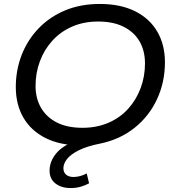

<svg xmlns="http://www.w3.org/2000/svg" viewBox="-20 -728 880 972"><path d="M337 224Q291 224 261 201Q231 178 231 136Q231 89 265 48Q299 7 376 -21L389 8Q285 8 211 -29Q137 -66 98.5 -132.5Q60 -199 60 -287Q60 -374 90 -450.5Q120 -527 176 -585Q232 -643 310 -675.5Q388 -708 485 -708Q590 -708 664 -671Q738 -634 776.5 -567.5Q815 -501 815 -413Q815 -312 775 -226Q735 -140 662 -81.5Q589 -23 491 -2Q420 12 378.5 33Q337 54 319 77.5Q301 101 301 123Q301 145 315 156.5Q329 168 352 168Q369 168 387 163Q405 158 419 150L431 200Q411 211 388 217.5Q365 224 337 224ZM398 -81Q470 -81 529 -106.5Q588 -132 629 -177.5Q670 -223 692 -282Q714 -341 714 -407Q714 -470 687 -517.5Q660 -565 607 -592Q554 -619 477 -619Q404 -619 345.5 -593.5Q287 -568 245.5 -522.5Q204 -477 182 -418Q160 -359 160 -293Q160 -230 187.5 -182.5Q215 -135 267.5 -108Q320 -81 398 -81Z"/></svg>

Font: MOST Montserrat Medium
Style: Italic
Weight: 500
Italic angle: -11.3°
Designer: Julieta Ulanovsky
Foundry: Julieta Ulanovsky
Version: Version 8.000;March 11, 2024;FontCreator 15.0.0.2926 64-bit